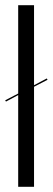

<svg xmlns="http://www.w3.org/2000/svg" viewBox="-23 -719 203 739"><path d="M47 0H108V-385L160 -412L157 -417L108 -391V-699H47V-359L-3 -333L0 -328L47 -353Z"/></svg>

Font: Moniqa Display
Style: Regular
Weight: 400
Designer: Rajesh Rajput
Foundry: Rajesh Rajput
Version: Version 1.000